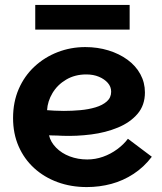

<svg xmlns="http://www.w3.org/2000/svg" viewBox="-20 -752 659 779"><path d="M332 7Q268 7 213.5 -13Q159 -33 118.5 -70Q78 -107 55.5 -158.5Q33 -210 33 -273Q33 -338 56 -391Q79 -444 120 -482Q161 -520 214 -540.5Q267 -561 326 -561Q376 -561 420 -547.5Q464 -534 497.5 -509.5Q531 -485 549.5 -451Q568 -417 568 -377Q568 -325 538 -290Q508 -255 458.5 -234.5Q409 -214 350 -206.5Q291 -199 234 -201Q225 -202 213 -202Q201 -202 191.5 -202.5Q182 -203 179 -203Q185 -176 207.5 -153Q230 -130 263 -117.5Q296 -105 334 -105Q367 -105 398 -116Q429 -127 455.5 -146.5Q482 -166 499 -189L596 -116Q564 -74 522 -46.5Q480 -19 432 -6Q384 7 332 7ZM239 -302Q272 -302 305.5 -305Q339 -308 367.5 -316.5Q396 -325 413.5 -340.5Q431 -356 431 -380Q431 -400 417.5 -415.5Q404 -431 381.5 -440.5Q359 -450 330 -450Q284 -450 248.5 -429Q213 -408 193 -374.5Q173 -341 171 -305Q183 -304 201 -303Q219 -302 239 -302ZM123 -732H506V-632H123Z"/></svg>

Font: Parkinsans SemiBold
Style: Regular
Weight: 600
Designer: Red Stone, Indian Type Foundry
Foundry: Indian Type Foundry
Version: Version 1.000